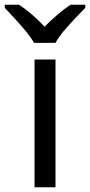

<svg xmlns="http://www.w3.org/2000/svg" viewBox="-60 -786 378 806"><path d="M173 0H85V-536H173ZM83 -606Q70 -629 48 -655.5Q26 -682 2 -708Q-22 -734 -40 -753V-766H20Q46 -749 74 -725Q102 -701 127 -674Q154 -701 182 -725Q210 -749 236 -766H298V-753Q279 -734 254.5 -708Q230 -682 207.5 -655.5Q185 -629 173 -606Z"/></svg>

Font: Noto Sans IKEA
Style: Regular
Weight: 400
Designer: Monotype Design Team
Foundry: Monotype Imaging Inc.
Version: Version 2.001